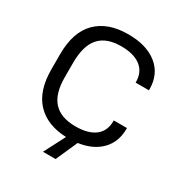

<svg xmlns="http://www.w3.org/2000/svg" viewBox="-195 -840 1070 1133"><g transform="rotate(30 340.0 -273.5)"><path d="M530.3 -474.6V-478.5Q530.3 -545.9 483.4 -582Q436.5 -618.2 350.6 -618.2Q250 -618.2 201.2 -563Q152.3 -507.8 152.3 -390.6V-293.9Q152.3 -180.7 201.7 -127Q251 -73.2 351.6 -73.2Q437.5 -73.2 483.9 -108.9Q530.3 -144.5 530.3 -212.9V-216.8H620.1V-211.9Q620.1 -122.1 564.9 -65.4Q509.8 -8.8 412.1 4.9L346.7 152.3H260.7L335 8.8Q204.1 3.9 132.3 -72.3Q60.5 -148.4 60.5 -294.9V-396.5Q60.5 -547.9 136.7 -624Q212.9 -700.2 351.6 -700.2Q476.6 -700.2 548.8 -642.1Q621.1 -584 621.1 -480.5V-474.6Z"/></g></svg>

Font: Dinish Expanded
Style: Regular
Weight: 400
Width: 7
Designer: Charles Nix
Foundry: Playbeing
Version: Version 2.005; ttfautohint (v1.8.3)